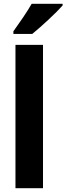

<svg xmlns="http://www.w3.org/2000/svg" viewBox="-20 -998 352 1018"><path d="M312 -969V-978H148C123 -934 84 -878 51 -832V-818H151C200 -858 279 -931 312 -969ZM208 0V-760H62V0Z"/></svg>

Font: Noto Sans Oriya Cond Bold
Style: Bold
Weight: 700
Width: 3
Designer: Amélie Bonet and Sol Matas
Foundry: Google LLC
Version: Version 2.006